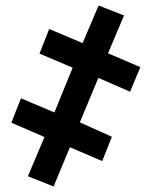

<svg xmlns="http://www.w3.org/2000/svg" viewBox="-20 -664 540 695"><path d="M174 11 233 -131 350 -81 385 -169 269 -221 336 -382 451 -332 488 -421 371 -471 429 -608 337 -644 279 -508 158 -559 123 -470 243 -419 177 -257 56 -308 21 -220 141 -168 81 -26Z"/></svg>

Font: Noto Sans Mono ExtraCondensed ExtraBold
Style: Regular
Weight: 800
Width: 2
Designer: Monotype Design Team
Foundry: Monotype Imaging Inc.
Version: Version 2.014